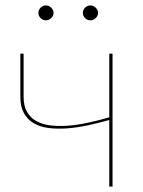

<svg xmlns="http://www.w3.org/2000/svg" viewBox="-20 -688 527 708"><path d="M55 0ZM395 0H383V-245.5Q342.5 -234 302.2 -225.5Q262 -217 225.5 -214.5Q189 -212 157.8 -216.2Q126.5 -220.5 103.8 -234Q81 -247.5 68 -271.2Q55 -295 55 -331V-490H67V-331Q67 -298.5 78.8 -277Q90.5 -255.5 111.5 -243Q132.5 -230.5 161.8 -226.2Q191 -222 226.2 -224.2Q261.5 -226.5 301.2 -234.8Q341 -243 383 -255.5V-490H395ZM177.5 -640Q177.5 -629.5 168.8 -621.2Q160 -613 149.5 -613Q138 -613 129.8 -621.2Q121.5 -629.5 121.5 -640Q121.5 -651.5 129.8 -659.8Q138 -668 149.5 -668Q160 -668 168.8 -659.8Q177.5 -651.5 177.5 -640ZM341.5 -640Q341.5 -629.5 332.8 -621.2Q324 -613 313.5 -613Q302 -613 293.8 -621.2Q285.5 -629.5 285.5 -640Q285.5 -651.5 293.8 -659.8Q302 -668 313.5 -668Q324 -668 332.8 -659.8Q341.5 -651.5 341.5 -640Z"/></svg>

Font: Lato Hairline
Style: Regular
Weight: 100
Designer: Lukasz Dziedzic
Foundry: tyPoland Lukasz Dziedzic
Version: Version 2.007; 2014-02-27